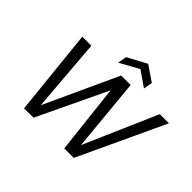

<svg xmlns="http://www.w3.org/2000/svg" viewBox="-191 -1181 1458 1458"><g transform="rotate(45 538.0 -452.0)"><path d="M632 -835 478 -750 491 -822 645 -905 768 -822 755 -750ZM1076 -697 751 0H649L586 -561L319 0L218 1L146 -697H243L291 -106L563 -697H665L721 -108L978 -697Z"/></g></svg>

Font: Fz Poppins
Style: Italic
Weight: 400
Italic angle: -10°
Designer: Ninad Kale (Devanagari), Jonny Pinhorn (Latin)
Foundry: Indian Type Foundry
Version: Vit hóa bi Vntype.Com & FontZin.Com